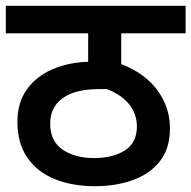

<svg xmlns="http://www.w3.org/2000/svg" viewBox="-20 -642 660 662"><path d="M620 -527H398V-421Q479 -390 522.5 -331Q566 -272 566 -200Q566 -129 530.5 -85Q495 -41 436.5 -20.5Q378 0 308 0Q228 0 167.5 -25Q107 -50 73.5 -99.5Q40 -149 40 -222Q40 -288 72.5 -333.5Q105 -379 160.5 -403Q216 -427 284 -429V-527H0V-622H620ZM304 -97Q368 -97 410 -123Q452 -149 452 -206Q452 -248 426 -281.5Q400 -315 348 -335H332Q285 -335 255.5 -328.5Q226 -322 206 -310Q153 -279 153 -216Q153 -155 196 -126Q239 -97 304 -97Z"/></svg>

Font: Noto Sans Devanagari UI SemiBold
Style: Regular
Weight: 600
Designer: Jelle Bosma - Monotype Design Team
Foundry: Monotype Imaging Inc.
Version: Version 2.003; ttfautohint (v1.8.4.7-5d5b)